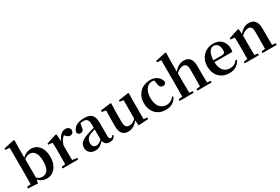

<svg xmlns="http://www.w3.org/2000/svg" viewBox="90 -2007 4687 3211"><g transform="rotate(-30 2433.5 -401.5)"><path d="M242 -445C284 -482 316 -489 350 -489C429 -489 486 -423 486 -270C486 -98 421 -48 346 -48C310 -48 276 -60 242 -91ZM240 -651 244 -810 229 -819 31 -776V-748L112 -741V-235C112 -180 111 -97 110 -39L37 -31V0L222 12L238 -58C284 -4 341 16 398 16C534 16 626 -105 626 -271C626 -450 532 -551 409 -551C349 -551 290 -528 240 -475Z M902 -541 888 -550 696 -489V-464L775 -456C778 -408 779 -372 779 -307V-235C779 -180 778 -97 777 -40L704 -31V0H1005V-31L913 -43C912 -100 911 -181 911 -235V-324C932 -394 959 -438 1001 -471L1012 -459C1037 -430 1058 -411 1091 -411C1138 -411 1157 -442 1160 -487C1148 -534 1112 -551 1070 -551C1010 -551 943 -498 911 -402Z M1496 -102C1450 -64 1425 -49 1392 -49C1344 -49 1312 -77 1312 -136C1312 -198 1342 -244 1421 -275C1438 -282 1466 -290 1496 -299ZM1705 -69C1687 -45 1675 -36 1660 -36C1638 -36 1624 -51 1624 -96V-354C1624 -494 1569 -551 1438 -551C1299 -551 1216 -495 1203 -405C1209 -375 1230 -359 1263 -359C1297 -359 1324 -381 1328 -436L1342 -508C1360 -512 1377 -514 1394 -514C1469 -514 1496 -485 1496 -379V-328C1457 -319 1417 -308 1387 -298C1233 -250 1187 -201 1187 -118C1187 -34 1248 16 1332 16C1406 16 1445 -15 1500 -73C1513 -19 1548 15 1609 15C1662 15 1697 -4 1723 -54Z M2290 -37V-374L2293 -534L2282 -545L2089 -517V-491L2160 -478L2158 -122C2121 -85 2079 -63 2034 -63C1979 -63 1948 -92 1948 -180V-374L1954 -534L1943 -545L1745 -519V-491L1820 -477L1816 -187C1814 -37 1874 16 1970 16C2044 16 2111 -28 2159 -89L2166 11L2358 0V-30Z M2781 -431C2787 -375 2815 -354 2853 -354C2883 -354 2902 -369 2911 -401C2896 -487 2817 -551 2711 -551C2557 -551 2427 -447 2427 -266C2427 -88 2542 16 2693 16C2798 16 2870 -31 2911 -114L2890 -125C2854 -77 2806 -50 2746 -50C2638 -50 2565 -134 2565 -279C2565 -428 2632 -514 2727 -514C2740 -514 2753 -513 2766 -509Z M3515 -39C3514 -96 3513 -178 3513 -235V-355C3513 -494 3455 -551 3360 -551C3287 -551 3228 -517 3168 -448V-651L3172 -810L3157 -819L2959 -776V-748L3040 -742V-235C3040 -180 3039 -97 3038 -40L2965 -31V0H3237V-31L3173 -39C3171 -96 3170 -180 3170 -235V-415C3219 -460 3262 -480 3302 -480C3354 -480 3383 -450 3383 -363V-235C3383 -178 3382 -96 3381 -40L3309 -31V0H3583V-31Z M3792 -307C3798 -453 3853 -514 3916 -514C3977 -514 4020 -462 4020 -381C4020 -330 4009 -307 3963 -307ZM4138 -270C4143 -287 4145 -306 4145 -332C4145 -458 4062 -551 3925 -551C3785 -551 3653 -448 3653 -268C3653 -86 3767 16 3924 16C4023 16 4099 -31 4139 -113L4119 -127C4084 -80 4041 -50 3969 -50C3872 -50 3796 -117 3792 -270Z M4772 -39C4771 -96 4770 -178 4770 -235V-357C4770 -491 4711 -551 4617 -551C4552 -551 4490 -523 4427 -450L4420 -541L4406 -550L4214 -489V-464L4293 -456C4296 -408 4297 -372 4297 -307V-235C4297 -180 4296 -97 4295 -40L4222 -31V0H4496V-31L4431 -39C4430 -96 4429 -180 4429 -235V-415C4478 -460 4523 -480 4560 -480C4614 -480 4639 -450 4639 -363V-235C4639 -178 4638 -96 4636 -40L4566 -31V0H4840V-31Z"/></g></svg>

Font: Noto Serif CJK JP
Style: Bold
Weight: 700
Designer: Ryoko NISHIZUKA 西塚涼子 (kana & ideographs); Frank Grießhammer (Latin, Greek & Cyrillic); Wenlong ZHANG 张文龙 (bopomofo); San
Foundry: Adobe Systems Incorporated
Version: Version 1.000;PS 1;hotconv 16.6.53;makeotf.lib2.5.65590